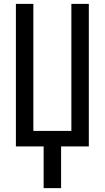

<svg xmlns="http://www.w3.org/2000/svg" viewBox="-20 -755 540 990"><path d="M205 215V0H62V-735H152V-80H348V-735H438V0H295V215Z"/></svg>

Font: Iosevka SS04 Medium
Style: Regular
Weight: 500
Monospace: yes
Designer: Belleve Invis
Foundry: Belleve Invis
Version: Version 19.0.0; ttfautohint (v1.8.4)